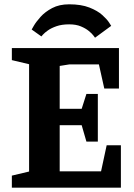

<svg xmlns="http://www.w3.org/2000/svg" viewBox="-20 -871 621 891"><path d="M35 -56 115 -75V-573L35 -592V-648H532V-460H464L439 -572H301L257 -565V-366H359L381 -435H434V-214H381L359 -290H257V-76Q269 -76 281 -76Q293 -76 305 -76H449L475 -197H541V0H35ZM421 -696Q421 -696 414 -705.5Q407 -715 392.5 -727Q378 -739 355.5 -748.5Q333 -758 301 -758Q267 -758 242.5 -749.5Q218 -741 202.5 -730Q187 -719 179.5 -710.5Q172 -702 172 -702L127 -734Q127 -734 137 -751.5Q147 -769 168 -792.5Q189 -816 222 -833.5Q255 -851 301 -851Q357 -851 395 -836Q433 -821 455 -801Q477 -781 486.5 -766Q496 -751 496 -751Z"/></svg>

Font: Faustina VF Beta
Style: Regular
Weight: 400
Designer: Alfonso Garcia
Foundry: Omnibus-Type
Version: Version 1.006